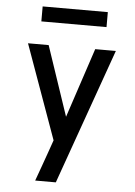

<svg xmlns="http://www.w3.org/2000/svg" viewBox="-58 -901 666 945"><g transform="rotate(5 275.0 -428.5)"><path d="M152 0Q165 -36 178 -72Q191 -108 204 -145L225 -205L58 -670H160L276 -326L390 -670H492L254 0ZM114 -783V-857H436V-783Z"/></g></svg>

Font: Lode Dark Term
Style: Bold
Weight: 700
Monospace: yes
Designer: Belleve Invis
Foundry: Belleve Invis
Version: Version 29.2.0